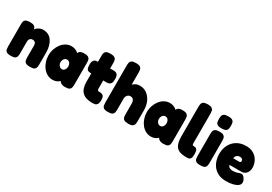

<svg xmlns="http://www.w3.org/2000/svg" viewBox="27 -1608 3550 2506"><g transform="rotate(30 1801.5 -355.0)"><path d="M123 8Q78 8 59 -5.5Q40 -19 36.5 -40Q33 -61 33 -83V-412Q33 -434 37 -454Q41 -474 60 -486.5Q79 -499 124 -499Q165 -499 183.5 -488.5Q202 -478 207 -463Q212 -448 211.5 -435.5Q211 -423 213 -420L203 -411Q202 -427 213 -442.5Q224 -458 242 -471Q260 -484 281 -491.5Q302 -499 321 -499Q367 -499 401 -481.5Q435 -464 457.5 -431Q480 -398 491.5 -353.5Q503 -309 503 -255V-82Q503 -60 499 -39Q495 -18 476.5 -5Q458 8 412 8Q366 8 347 -5.5Q328 -19 324 -40Q320 -61 320 -83V-256Q320 -276 314.5 -290Q309 -304 297.5 -311Q286 -318 268 -318Q250 -318 238 -310.5Q226 -303 220 -289Q214 -275 214 -256V-82Q214 -60 210 -39Q206 -18 187.5 -5Q169 8 123 8Z M940 7Q901 7 877 -8.5Q853 -24 854 -45H863Q858 -36 843 -24Q828 -12 805 -2.5Q782 7 750 7Q706 7 669 -13.5Q632 -34 604.5 -70Q577 -106 562 -151.5Q547 -197 547 -247Q547 -296 562.5 -341Q578 -386 605.5 -421.5Q633 -457 670 -477.5Q707 -498 750 -498Q779 -498 802 -490Q825 -482 841 -470Q857 -458 862 -447H855Q858 -471 879 -485Q900 -499 941 -499Q986 -499 1004.5 -485.5Q1023 -472 1027 -451Q1031 -430 1031 -408V-83Q1031 -61 1027 -40Q1023 -19 1004.5 -6Q986 7 940 7ZM789 -174Q805 -174 817.5 -184Q830 -194 837 -210.5Q844 -227 844 -246Q844 -266 837 -282Q830 -298 817.5 -308Q805 -318 787 -318Q769 -318 756 -308Q743 -298 735.5 -281.5Q728 -265 728 -245Q728 -226 736 -210Q744 -194 757.5 -184Q771 -174 789 -174Z M1351 9Q1300 9 1262 -3Q1224 -15 1199 -40Q1174 -65 1161.5 -103Q1149 -141 1149 -192V-580Q1149 -603 1153 -622.5Q1157 -642 1175.5 -654.5Q1194 -667 1240 -667Q1284 -667 1303 -653.5Q1322 -640 1326 -619Q1330 -598 1330 -576V-206Q1330 -195 1330.5 -187Q1331 -179 1334 -174Q1337 -169 1342 -166Q1347 -163 1357 -163Q1378 -163 1396 -159Q1414 -155 1425.5 -138Q1437 -121 1437 -81Q1437 -36 1423 -17Q1409 2 1389 5.5Q1369 9 1351 9ZM1135 -493H1252L1366 -498Q1388 -499 1408.5 -495Q1429 -491 1442.5 -471.5Q1456 -452 1456 -406Q1456 -364 1443.5 -345Q1431 -326 1411.5 -321Q1392 -316 1369 -316L1257 -319H1131Q1097 -320 1084 -340.5Q1071 -361 1071 -407Q1071 -450 1087 -471.5Q1103 -493 1135 -493Z M1588 9Q1543 9 1524 -4.5Q1505 -18 1501.5 -39Q1498 -60 1498 -82V-638Q1498 -661 1502 -681.5Q1506 -702 1525 -715Q1544 -728 1589 -728Q1634 -728 1652.5 -714.5Q1671 -701 1675 -680.5Q1679 -660 1679 -637V-455Q1693 -470 1718.5 -484Q1744 -498 1781 -498Q1841 -498 1887 -464.5Q1933 -431 1959 -374Q1985 -317 1985 -245V-81Q1985 -59 1981 -38.5Q1977 -18 1958.5 -4.5Q1940 9 1894 9Q1850 9 1830.5 -4Q1811 -17 1807 -38Q1803 -59 1803 -83V-241Q1803 -263 1796.5 -280Q1790 -297 1777 -307Q1764 -317 1743 -317Q1716 -317 1698.5 -297.5Q1681 -278 1679 -256V-81Q1679 -59 1675 -38Q1671 -17 1652.5 -4Q1634 9 1588 9Z M2422 7Q2383 7 2359 -8.5Q2335 -24 2336 -45H2345Q2340 -36 2325 -24Q2310 -12 2287 -2.5Q2264 7 2232 7Q2188 7 2151 -13.5Q2114 -34 2086.5 -70Q2059 -106 2044 -151.5Q2029 -197 2029 -247Q2029 -296 2044.5 -341Q2060 -386 2087.5 -421.5Q2115 -457 2152 -477.5Q2189 -498 2232 -498Q2261 -498 2284 -490Q2307 -482 2323 -470Q2339 -458 2344 -447H2337Q2340 -471 2361 -485Q2382 -499 2423 -499Q2468 -499 2486.5 -485.5Q2505 -472 2509 -451Q2513 -430 2513 -408V-83Q2513 -61 2509 -40Q2505 -19 2486.5 -6Q2468 7 2422 7ZM2271 -174Q2287 -174 2299.5 -184Q2312 -194 2319 -210.5Q2326 -227 2326 -246Q2326 -266 2319 -282Q2312 -298 2299.5 -308Q2287 -318 2269 -318Q2251 -318 2238 -308Q2225 -298 2217.5 -281.5Q2210 -265 2210 -245Q2210 -226 2218 -210Q2226 -194 2239.5 -184Q2253 -174 2271 -174Z M2780 9Q2743 9 2712 5Q2681 1 2656 -11Q2631 -23 2614 -45.5Q2597 -68 2587.5 -104.5Q2578 -141 2578 -196V-639Q2578 -662 2582 -682.5Q2586 -703 2605 -716.5Q2624 -730 2669 -730Q2714 -730 2732.5 -716.5Q2751 -703 2755 -682Q2759 -661 2759 -638V-207Q2759 -195 2759.5 -187Q2760 -179 2762 -174Q2764 -169 2768.5 -167.5Q2773 -166 2781 -166Q2794 -166 2808.5 -162.5Q2823 -159 2833.5 -141.5Q2844 -124 2844 -81Q2844 -36 2833.5 -17Q2823 2 2808 5.5Q2793 9 2780 9Z M2979 9Q2934 9 2915 -4.5Q2896 -18 2892.5 -39Q2889 -60 2889 -82V-408Q2889 -430 2893 -450.5Q2897 -471 2916 -484.5Q2935 -498 2980 -498Q3025 -498 3043.5 -484.5Q3062 -471 3066 -450Q3070 -429 3070 -406V-81Q3070 -59 3066 -38Q3062 -17 3043.5 -4Q3025 9 2979 9ZM2979 -547Q2934 -547 2915 -560.5Q2896 -574 2892.5 -595Q2889 -616 2889 -638Q2889 -661 2893 -681.5Q2897 -702 2916 -715Q2935 -728 2980 -728Q3025 -728 3043.5 -714.5Q3062 -701 3066 -680Q3070 -659 3070 -637Q3070 -615 3066 -594Q3062 -573 3043.5 -560Q3025 -547 2979 -547Z M3375 20Q3302 20 3253 -4.5Q3204 -29 3175 -68.5Q3146 -108 3133 -154Q3120 -200 3120 -243Q3120 -322 3151.5 -382Q3183 -442 3240.5 -476Q3298 -510 3376 -510Q3434 -510 3474.5 -490Q3515 -470 3540 -439Q3565 -408 3576.5 -373Q3588 -338 3588 -308Q3588 -252 3560 -219.5Q3532 -187 3488 -187H3309Q3311 -173 3320.5 -162.5Q3330 -152 3346 -146Q3362 -140 3383 -140Q3402 -140 3417.5 -142.5Q3433 -145 3444.5 -148.5Q3456 -152 3466 -156Q3476 -160 3484.5 -162.5Q3493 -165 3501 -165Q3519 -165 3533.5 -153Q3548 -141 3560 -117Q3568 -104 3570.5 -93Q3573 -82 3573 -71Q3573 -43 3547 -22.5Q3521 -2 3476.5 9Q3432 20 3375 20ZM3308 -286H3394Q3408 -286 3414.5 -291.5Q3421 -297 3421 -308Q3421 -320 3415.5 -329Q3410 -338 3399.5 -342.5Q3389 -347 3374 -347Q3354 -347 3339 -338Q3324 -329 3316 -315Q3308 -301 3308 -286Z"/></g></svg>

Font: Fredoka SemiCondensed
Style: Bold
Weight: 700
Width: 4
Designer: Ben Nathan
Foundry: Milena B. Brandão, Ben Nathan
Version: Version 2.001